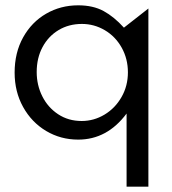

<svg xmlns="http://www.w3.org/2000/svg" viewBox="-20 -514 646 722"><path d="M538 188V-482L446 -410Q409 -451 369.5 -472.5Q330 -494 274 -494Q208 -494 153.5 -462.5Q99 -431 67 -373.5Q35 -316 35 -241Q35 -169 67 -111.5Q99 -54 153.5 -21.5Q208 11 274 11Q383 11 456 -87V188ZM118 -243Q118 -296 140 -337Q162 -378 200.5 -401Q239 -424 288 -424Q334 -424 374 -400.5Q414 -377 437.5 -335Q461 -293 461 -242Q461 -191 437 -149Q413 -107 373 -83Q333 -59 287 -59Q237 -59 198.5 -84.5Q160 -110 139 -152Q118 -194 118 -243Z"/></svg>

Font: Geom Light
Style: Regular
Weight: 300
Version: Version 1.102